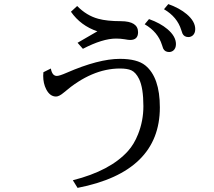

<svg xmlns="http://www.w3.org/2000/svg" viewBox="-20 -849 1040 933"><path d="M356.9 -641.1 453.1 -696.8Q372.1 -724.1 324.7 -792L355 -819.8Q400.9 -772.9 457.5 -757.8Q499.5 -746.1 567.9 -746.1Q650.9 -745.6 650.9 -692.4Q650.9 -654.8 612.3 -654.8Q604 -654.8 585.9 -658.2Q565.4 -661.6 543.9 -661.6Q478.5 -661.6 382.8 -611.8ZM227.1 -516.1Q233.4 -480 256.3 -480Q268.6 -480 303.2 -495.1Q459 -563 562.5 -563Q646.5 -563 686 -531.2Q756.8 -473.6 756.8 -327.1Q756.8 -13.7 356.9 64L334 26.9Q515.6 -19 602.1 -115.2Q631.8 -148.4 650.9 -196.8Q676.8 -261.7 676.8 -333Q676.8 -421.9 655.8 -465.3Q640.1 -497.1 618.2 -507.3Q598.6 -516.1 563 -516.1Q425.8 -516.1 291 -399.9Q267.6 -379.9 252.4 -379.9Q222.7 -379.9 204.6 -415Q189.9 -443.4 189.9 -480.5Q189.9 -487.8 190.9 -498ZM704.1 -756.3Q758.8 -736.8 793.5 -707.5Q835 -672.4 835 -634.8Q835 -613.8 821.8 -603Q812.5 -596.2 801.8 -596.2Q781.2 -596.2 772.9 -613.3Q771.5 -616.2 767.1 -630.4Q747.6 -693.8 683.1 -731ZM797.9 -829.1Q852.5 -809.6 887.2 -780.3Q928.7 -745.1 928.7 -707.5Q928.7 -686.5 915.5 -675.8Q906.2 -668.9 895.5 -668.9Q875 -668.9 866.7 -686Q865.2 -689 860.8 -703.1Q841.3 -766.6 776.9 -804.2Z"/></svg>

Font: BIZ UDMincho
Style: Regular
Weight: 400
Monospace: yes
Designer: TypeBank Co., Ltd.
Foundry: Morisawa Inc.
Version: Version 1.06